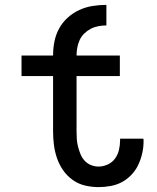

<svg xmlns="http://www.w3.org/2000/svg" viewBox="-20 -757 640 785"><path d="M383 8Q355 8 327.5 1.5Q300 -5 277 -21.5Q254 -38 238 -61Q222 -84 213 -110.5Q204 -137 200.5 -164.5Q197 -192 197 -220V-446H68V-530H197Q197 -559 202.5 -587Q208 -615 221.5 -640Q235 -665 256.5 -684.5Q278 -704 304 -716Q330 -728 358 -732.5Q386 -737 415 -737V-653Q399 -653 382.5 -650Q366 -647 351.5 -639.5Q337 -632 325 -620.5Q313 -609 306 -594Q299 -579 296 -562.5Q293 -546 293 -530H470V-446H293V-220Q293 -204 294 -188.5Q295 -173 299 -157.5Q303 -142 309 -127Q315 -112 326 -100Q337 -88 352 -82Q367 -76 383 -76Q402 -76 420.5 -84.5Q439 -93 450.5 -109Q462 -125 466.5 -144.5Q471 -164 471 -184Q471 -185 471 -187Q471 -189 471 -190H566Q567 -187 567 -184.5Q567 -182 567 -179Q567 -155 561.5 -130.5Q556 -106 545.5 -83.5Q535 -61 517.5 -42.5Q500 -24 478.5 -12.5Q457 -1 432 3.5Q407 8 383 8Z"/></svg>

Font: Iosevka Curly Medium Extended
Style: Regular
Weight: 500
Width: 7
Monospace: yes
Designer: Belleve Invis
Foundry: Belleve Invis
Version: Version 11.1.0; ttfautohint (v1.8.3)